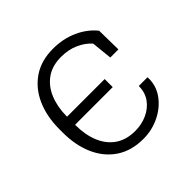

<svg xmlns="http://www.w3.org/2000/svg" viewBox="-143 -676 824 824"><g transform="rotate(-45 269.0 -264.0)"><path d="M282.7 10.3Q210.9 10.3 160.4 -23.4Q109.9 -57.1 83.5 -116.7Q57.1 -176.3 57.1 -253.9V-274.4Q57.1 -351.6 83.5 -410.9Q109.9 -470.2 160.2 -504.2Q210.4 -538.1 281.7 -538.1Q343.3 -538.1 394 -515.1Q444.8 -492.2 476.6 -452.6L478.5 -337.4H429.2L419.4 -431.6Q396.5 -457.5 361.3 -473.1Q326.2 -488.8 281.7 -488.8Q227.5 -488.8 191.4 -463.1Q155.3 -437.5 137 -392.8Q118.7 -348.1 118.2 -291.5L119.6 -289.1H346.7V-240.2H119.6L118.2 -237.8Q118.2 -179.7 136.5 -134.8Q154.8 -89.8 191.2 -64.2Q227.5 -38.6 282.7 -38.6Q321.3 -38.6 354.7 -53.7Q388.2 -68.8 408.7 -96.9Q429.2 -125 429.2 -164.6H481.4L482.4 -161.6Q483.9 -112.8 456.1 -74Q428.2 -35.2 382.1 -12.5Q335.9 10.3 282.7 10.3Z"/></g></svg>

Font: Roboto Slab LO Light
Style: Regular
Weight: 300
Designer: Google
Version: Version 2.000